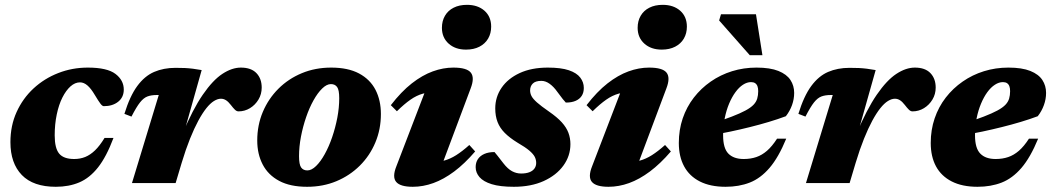

<svg xmlns="http://www.w3.org/2000/svg" viewBox="-20 -738 4240 774"><path d="M302.5 -406Q282.5 -406 264.2 -389.8Q246 -373.5 231.5 -344.8Q217 -316 208.8 -276.8Q200.5 -237.5 200.5 -192.5Q200.5 -140.5 218.5 -118.8Q236.5 -97 279 -97Q303 -97 323.5 -105.2Q344 -113.5 363 -131.8Q382 -150 401.5 -182H437.5Q409 -106 375.2 -63.2Q341.5 -20.5 299.8 -2.8Q258 15 205 15Q114 15 68 -32.5Q22 -80 22 -165Q22 -231.5 47 -286.5Q72 -341.5 115.2 -381.5Q158.5 -421.5 214.8 -443.5Q271 -465.5 334 -465.5Q412 -465.5 445.5 -440Q479 -414.5 479 -377Q479 -346 456.5 -328Q434 -310 398.5 -310Q392.5 -310 384.8 -320.2Q377 -330.5 362 -355.5Q347 -381 332.5 -393.5Q318 -406 302.5 -406Z M620 -355Q618 -355 616.2 -355Q614.5 -355 612.5 -355Q590 -355 574.5 -349.2Q559 -343.5 544.5 -325.2Q530 -307 510 -268L481.5 -279Q503.5 -350.5 533.2 -391Q563 -431.5 601.2 -448Q639.5 -464.5 687.5 -464.5Q709 -464.5 725.2 -463.8Q741.5 -463 757.5 -461Q773.5 -459 793 -455.5L716.5 -184.5L714.5 -196Q757 -297.5 797.5 -356.2Q838 -415 876.5 -440.2Q915 -465.5 951 -465.5Q992.5 -465.5 1013.8 -443.2Q1035 -421 1035 -385Q1035 -358.5 1022 -336.8Q1009 -315 987.8 -302Q966.5 -289 941.5 -289Q934 -289 927 -295.8Q920 -302.5 910.5 -315Q900.5 -328 891 -334Q881.5 -340 870.5 -340Q857.5 -340 842.5 -330.8Q827.5 -321.5 811.8 -301.8Q796 -282 779.5 -251.5Q763 -221 746 -178.8Q729 -136.5 712.5 -82L688 0H512Z M1315 -465.5Q1383 -465.5 1427.5 -441.8Q1472 -418 1493.8 -375.8Q1515.5 -333.5 1515.5 -278.5Q1515.5 -217 1493.2 -163.8Q1471 -110.5 1430.5 -70.2Q1390 -30 1336 -7.5Q1282 15 1218 15Q1150 15 1105.5 -8.8Q1061 -32.5 1039 -74.8Q1017 -117 1017 -171.5Q1017 -233.5 1039.5 -286.8Q1062 -340 1102.2 -380.2Q1142.5 -420.5 1196.8 -443Q1251 -465.5 1315 -465.5ZM1219 -51Q1236 -51 1254.2 -68.8Q1272.5 -86.5 1289.2 -116.8Q1306 -147 1319 -185Q1332 -223 1339.8 -263.5Q1347.5 -304 1347.5 -342Q1347.5 -375.5 1339 -387.2Q1330.5 -399 1314 -399Q1297 -399 1278.8 -381.2Q1260.5 -363.5 1243.8 -333.5Q1227 -303.5 1214 -265.5Q1201 -227.5 1193.2 -187Q1185.5 -146.5 1185.5 -108.5Q1185.5 -74.5 1194 -62.8Q1202.5 -51 1219 -51Z M1578 -68 1707 -404 1742.5 -366.5Q1710.5 -367.5 1685 -360.5Q1659.5 -353.5 1634.8 -336.2Q1610 -319 1580 -289.5L1555.5 -314Q1597.5 -368.5 1640 -401.8Q1682.5 -435 1724.5 -450.2Q1766.5 -465.5 1807.5 -465.5Q1862 -465.5 1878 -445.2Q1894 -425 1877.5 -382L1748.5 -38L1711.5 -84.5Q1744 -83.5 1769.2 -90.2Q1794.5 -97 1819 -112.5Q1843.5 -128 1872 -153.5L1895.5 -127.5Q1853 -78 1810.8 -46.5Q1768.5 -15 1727 0Q1685.5 15 1644 15Q1593.5 15 1577 -4.8Q1560.5 -24.5 1578 -68ZM1761.5 -626Q1761.5 -653.5 1773.8 -674.5Q1786 -695.5 1808.8 -707Q1831.5 -718.5 1862.5 -718.5Q1906 -718.5 1933 -694.8Q1960 -671 1960 -630.5Q1960 -603.5 1947.8 -582.5Q1935.5 -561.5 1912.8 -549.8Q1890 -538 1858.5 -538Q1815.5 -538 1788.5 -562.2Q1761.5 -586.5 1761.5 -626Z M1973.5 -125Q1977.5 -120 1985 -111Q1992.5 -102 2009.5 -79.5Q2027 -57 2044.2 -47.8Q2061.5 -38.5 2080.5 -38.5Q2100 -38.5 2113.5 -43.5Q2127 -48.5 2134.2 -58.2Q2141.5 -68 2141.5 -81Q2141.5 -94 2135.8 -105.5Q2130 -117 2114 -130.8Q2098 -144.5 2066 -163Q2035 -182 2015 -202Q1995 -222 1985.8 -246Q1976.5 -270 1976.5 -301Q1976.5 -347 2002 -384.2Q2027.5 -421.5 2075 -443.5Q2122.5 -465.5 2188.5 -465.5Q2241.5 -465.5 2273.2 -454.8Q2305 -444 2319.2 -425.2Q2333.5 -406.5 2333.5 -383.5Q2333.5 -364.5 2325 -351.5Q2316.5 -338.5 2300.5 -331.5Q2284.5 -324.5 2261 -324.5Q2256.5 -329 2248.8 -338.5Q2241 -348 2226.5 -368Q2212.5 -388 2196 -400Q2179.5 -412 2162.5 -412Q2138.5 -412 2127.8 -401.2Q2117 -390.5 2117 -373.5Q2117 -362 2122.5 -351Q2128 -340 2144.5 -325.2Q2161 -310.5 2193.5 -288Q2226 -265.5 2244.8 -244.8Q2263.5 -224 2271.5 -202.5Q2279.5 -181 2279.5 -157Q2279.5 -109.5 2251.2 -70.5Q2223 -31.5 2171.8 -8.2Q2120.5 15 2051.5 15Q1996 15 1962.2 4.5Q1928.5 -6 1913 -24Q1897.5 -42 1897.5 -64Q1897.5 -83 1906.5 -96.5Q1915.5 -110 1932.5 -117.5Q1949.5 -125 1973.5 -125Z M2367 -68 2496 -404 2531.5 -366.5Q2499.5 -367.5 2474 -360.5Q2448.5 -353.5 2423.8 -336.2Q2399 -319 2369 -289.5L2344.5 -314Q2386.5 -368.5 2429 -401.8Q2471.5 -435 2513.5 -450.2Q2555.5 -465.5 2596.5 -465.5Q2651 -465.5 2667 -445.2Q2683 -425 2666.5 -382L2537.5 -38L2500.5 -84.5Q2533 -83.5 2558.2 -90.2Q2583.5 -97 2608 -112.5Q2632.5 -128 2661 -153.5L2684.5 -127.5Q2642 -78 2599.8 -46.5Q2557.5 -15 2516 0Q2474.5 15 2433 15Q2382.5 15 2366 -4.8Q2349.5 -24.5 2367 -68ZM2550.5 -626Q2550.5 -653.5 2562.8 -674.5Q2575 -695.5 2597.8 -707Q2620.5 -718.5 2651.5 -718.5Q2695 -718.5 2722 -694.8Q2749 -671 2749 -630.5Q2749 -603.5 2736.8 -582.5Q2724.5 -561.5 2701.8 -549.8Q2679 -538 2647.5 -538Q2604.5 -538 2577.5 -562.2Q2550.5 -586.5 2550.5 -626Z M3007.5 -407Q2991.5 -407 2975.2 -396.5Q2959 -386 2944.8 -366.5Q2930.5 -347 2919.2 -320.2Q2908 -293.5 2901.5 -261.2Q2895 -229 2895 -192.5Q2895 -140.5 2916.2 -118.8Q2937.5 -97 2978 -97Q3006 -97 3028.8 -104.8Q3051.5 -112.5 3072 -130.2Q3092.5 -148 3112.5 -179H3149.5Q3118.5 -103.5 3082.2 -61.2Q3046 -19 3002.5 -2Q2959 15 2905 15Q2843.5 15 2801.2 -6.5Q2759 -28 2737.8 -67.5Q2716.5 -107 2716.5 -161.5Q2716.5 -214.5 2732.2 -260.8Q2748 -307 2777 -344.5Q2806 -382 2845.2 -409.2Q2884.5 -436.5 2931.2 -451Q2978 -465.5 3029.5 -465.5Q3084.5 -465.5 3118 -452Q3151.5 -438.5 3166.5 -415.5Q3181.5 -392.5 3181.5 -363.5Q3181.5 -338.5 3172.8 -314.2Q3164 -290 3148 -269.5Q3116 -257.5 3079.2 -246.5Q3042.5 -235.5 3003.5 -225.8Q2964.5 -216 2924.2 -207.5Q2884 -199 2845.5 -192L2847.5 -239Q2896.5 -255 2930.2 -268Q2964 -281 2985.2 -292.5Q3006.5 -304 3017.5 -315.5Q3028.5 -327 3032.5 -340.5Q3036.5 -354 3036.5 -370.5Q3036.5 -382.5 3033.5 -390.5Q3030.5 -398.5 3024 -402.8Q3017.5 -407 3007.5 -407ZM3053.5 -515.5H3002.5L2879 -655.5L2886.5 -680.5H3027.5Z M3337 -355Q3335 -355 3333.2 -355Q3331.5 -355 3329.5 -355Q3307 -355 3291.5 -349.2Q3276 -343.5 3261.5 -325.2Q3247 -307 3227 -268L3198.5 -279Q3220.5 -350.5 3250.2 -391Q3280 -431.5 3318.2 -448Q3356.5 -464.5 3404.5 -464.5Q3426 -464.5 3442.2 -463.8Q3458.5 -463 3474.5 -461Q3490.5 -459 3510 -455.5L3433.5 -184.5L3431.5 -196Q3474 -297.5 3514.5 -356.2Q3555 -415 3593.5 -440.2Q3632 -465.5 3668 -465.5Q3709.5 -465.5 3730.8 -443.2Q3752 -421 3752 -385Q3752 -358.5 3739 -336.8Q3726 -315 3704.8 -302Q3683.5 -289 3658.5 -289Q3651 -289 3644 -295.8Q3637 -302.5 3627.5 -315Q3617.5 -328 3608 -334Q3598.5 -340 3587.5 -340Q3574.5 -340 3559.5 -330.8Q3544.5 -321.5 3528.8 -301.8Q3513 -282 3496.5 -251.5Q3480 -221 3463 -178.8Q3446 -136.5 3429.5 -82L3405 0H3229Z M4023 -407Q4007 -407 3990.8 -396.5Q3974.5 -386 3960.2 -366.5Q3946 -347 3934.8 -320.2Q3923.5 -293.5 3917 -261.2Q3910.5 -229 3910.5 -192.5Q3910.5 -140.5 3931.8 -118.8Q3953 -97 3993.5 -97Q4021.5 -97 4044.2 -104.8Q4067 -112.5 4087.5 -130.2Q4108 -148 4128 -179H4165Q4134 -103.5 4097.8 -61.2Q4061.5 -19 4018 -2Q3974.5 15 3920.5 15Q3859 15 3816.8 -6.5Q3774.5 -28 3753.2 -67.5Q3732 -107 3732 -161.5Q3732 -214.5 3747.8 -260.8Q3763.5 -307 3792.5 -344.5Q3821.5 -382 3860.8 -409.2Q3900 -436.5 3946.8 -451Q3993.5 -465.5 4045 -465.5Q4100 -465.5 4133.5 -452Q4167 -438.5 4182 -415.5Q4197 -392.5 4197 -363.5Q4197 -338.5 4188.2 -314.2Q4179.5 -290 4163.5 -269.5Q4131.5 -257.5 4094.8 -246.5Q4058 -235.5 4019 -225.8Q3980 -216 3939.8 -207.5Q3899.5 -199 3861 -192L3863 -239Q3912 -255 3945.8 -268Q3979.5 -281 4000.8 -292.5Q4022 -304 4033 -315.5Q4044 -327 4048 -340.5Q4052 -354 4052 -370.5Q4052 -382.5 4049 -390.5Q4046 -398.5 4039.5 -402.8Q4033 -407 4023 -407Z"/></svg>

Font: Newsreader 16pt 16pt ExtraBold
Style: Italic
Weight: 800
Italic angle: -17°
Version: Version 1.003